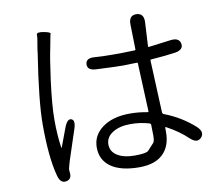

<svg xmlns="http://www.w3.org/2000/svg" viewBox="-85 -871 1170 1010"><g transform="rotate(-10 500.0 -366.0)"><path d="M188 35Q157 40 146 -5Q119 -105 119 -281Q119 -404 158 -654L161 -678Q165 -702 169 -726Q171 -737 171 -751.5Q171 -766 209 -759Q246 -752 243 -744Q240 -736 238 -723Q234 -699 229 -675Q216 -615 201 -502Q184 -372 184 -293Q184 -214 194 -145Q195 -140 197 -145L234 -244Q251 -289 272 -282Q294 -274 279 -229L227 -71Q220 -49 215 -27Q214 -23 216 -4Q219 30 188 35ZM582 29Q483 29 430.5 -8Q378 -45 378 -112Q378 -175 430 -215Q486 -258 580 -258Q627 -258 674 -249Q679 -248 679 -253L668 -510Q668 -515 663 -515L592 -513Q567 -513 542 -514L447 -518Q399 -520 401 -553Q403 -587 452 -582Q491 -579 545 -579Q569 -579 593 -579L663 -581Q668 -581 668 -586L665 -719Q664 -767 704 -767Q745 -766 743 -718L736 -590Q736 -585 741 -586L858 -601Q905 -607 911 -573Q917 -540 870 -532Q823 -525 741 -519Q736 -519 736 -514L748 -237Q748 -227 757 -224Q846 -190 916 -127Q951 -94 927 -68Q903 -42 868 -75Q822 -119 755 -155Q751 -157 751 -152V-129Q751 -61 716 -21Q673 29 582 29ZM568 -36Q631 -36 642 -49Q658 -67 675 -85Q682 -93 682 -124Q682 -148 681 -172V-178Q681 -187 673 -189Q627 -203 574 -203Q515 -203 478 -179.5Q441 -156 441 -117.5Q441 -79 475.5 -57.5Q510 -36 568 -36Z"/></g></svg>

Font: Resource Han Rounded KR Normal
Style: Regular
Weight: 350
Designer: Cyano Hao (round all glyphs); Ryoko NISHIZUKA 西塚涼子 (kana, bopomofo & ideographs); Paul D. Hunt (Latin, Greek & Cyrillic)
Foundry: Cyano Hao
Version: 0.990